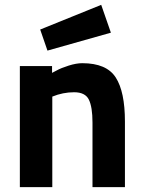

<svg xmlns="http://www.w3.org/2000/svg" viewBox="-20 -773 593 793"><path d="M62 0V-500H195V-472L214 -482Q232 -492 263.5 -502Q295 -512 320 -512Q420 -512 458 -453Q496 -394 496 -271Q496 -271 496 0H362V-267Q362 -331 347 -361.5Q332 -392 286 -392Q240 -392 196 -374V0ZM146 -651 398 -753 438 -638 176 -564Z"/></svg>

Font: Titillium Web[RUS by Daymarius]
Style: Bold
Weight: 700
Designer: Cyrillization by Daymarius
Foundry: Cyrillization by Daymarius
Version: Version 1.002 September 11, 2018